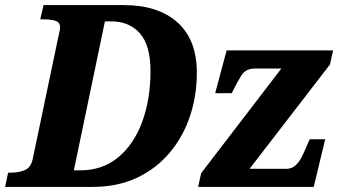

<svg xmlns="http://www.w3.org/2000/svg" viewBox="-43 -734 1338 754"><path d="M-23 0 -11 -56H2Q30 -56 54.5 -66Q79 -76 86 -112L185 -584Q188 -598 190.5 -609Q193 -620 193 -626Q193 -646 175.5 -652Q158 -658 127 -658H115L128 -714H443Q578 -714 654 -646Q730 -578 730 -448Q730 -358 703 -277.5Q676 -197 623.5 -134.5Q571 -72 495 -36Q419 0 320 0ZM272 -65Q359 -65 420.5 -115.5Q482 -166 515 -254.5Q548 -343 548 -456Q548 -556 506.5 -603Q465 -650 394 -650H369L247 -65ZM735 0 747 -54 1062 -465H959Q922 -465 905 -438Q888 -411 869 -372L867 -368H802L847 -536H1265L1253 -481L937 -71H1082Q1103 -71 1118 -85Q1133 -99 1143.5 -120.5Q1154 -142 1163 -164L1173 -187H1234L1189 0Z"/></svg>

Font: Noto Serif SemiCondensed ExtraBold
Style: Italic
Weight: 800
Width: 4
Italic angle: -12°
Designer: Monotype Design Team
Foundry: Monotype Imaging Inc.
Version: Version 2.014; ttfautohint (v1.8.4.7-5d5b)